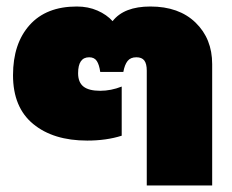

<svg xmlns="http://www.w3.org/2000/svg" viewBox="-20 -570 712 590"><path d="M431 -353Q431 -374 423.5 -384Q416 -394 399 -394Q381 -394 372 -382.5Q363 -371 359 -349H288Q285 -371 277.5 -382.5Q270 -394 254 -394Q220 -394 220 -345Q220 -317 236.5 -304Q253 -291 288 -291Q321 -291 354 -304V-153Q307 -138 248 -138Q144 -138 82 -189Q20 -240 20 -339Q20 -436 71 -493Q122 -550 216 -550Q251 -550 279.5 -537.5Q308 -525 326 -505Q361 -550 442 -550Q530 -550 581 -500.5Q632 -451 632 -373V0H431Z"/></svg>

Font: Prompt ExtraBold
Style: Regular
Weight: 800
Designer: Katatrad Team
Foundry: CadsonDemak
Version: Version 1.001